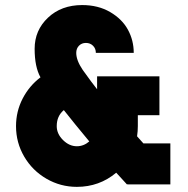

<svg xmlns="http://www.w3.org/2000/svg" viewBox="-20 -725 740 755"><path d="M479 0Q474.1 -5.9 459.7 -21.2Q445.3 -36.6 437 -45.9Q370.6 9.8 282.2 9.8Q217.8 9.8 162.6 -22.2Q107.4 -54.2 75.2 -109.1Q43 -164.1 43 -229Q43 -286.6 68.8 -336.9Q94.7 -387.2 139.2 -420.9Q116.2 -461.9 116.2 -533.2Q116.2 -606 168.7 -655.5Q221.2 -705.1 303.2 -705.1Q366.2 -705.1 413.3 -677.5Q460.4 -649.9 483.2 -607.9Q505.9 -565.9 505.9 -517.1H356.9Q356.9 -534.2 345.7 -545.2Q334.5 -556.2 317.9 -556.2Q301.3 -556.2 290.5 -545.2Q279.8 -534.2 279.8 -517.1Q279.8 -487.8 305.2 -450.2Q343.3 -397 361.8 -374V-424.8H606.9V-272H522V-229Q522 -209 519 -189L543.9 -161.1H649.9V0H481V-1ZM203.1 -229Q203.1 -198.7 227.8 -174.3Q252.4 -149.9 282.2 -149.9Q309.1 -149.9 331.1 -168.9Q272.9 -238.8 231 -292Q203.1 -269 203.1 -229Z"/></svg>

Font: Human Sans Black
Style: Regular
Weight: 800
Designer: Tim Radville
Foundry: Continuum
Version: Version 1.000;FEAKit 1.0